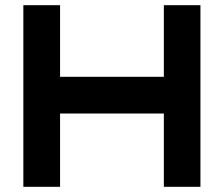

<svg xmlns="http://www.w3.org/2000/svg" viewBox="-20 -720 862 740"><path d="M70 0V-700H211.5V-424H611.5V-700H752.5V0H611.5V-282.5H211.5V0Z"/></svg>

Font: Tourney Expanded Black
Style: Regular
Weight: 900
Width: 7
Designer: Tyler Finck
Foundry: Etcetera Type Co
Version: Version 1.010; ttfautohint (v1.8.3)